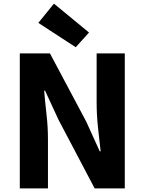

<svg xmlns="http://www.w3.org/2000/svg" viewBox="-20 -1037 797 1057"><path d="M89 0V-743H255L455 -367L529 -204H534Q527 -263 519.5 -334.5Q512 -406 512 -472V-743H667V0H501L302 -378L228 -538H223Q228 -478 236 -408Q244 -338 244 -272V0ZM397 -777 191 -911 277 -1017 470 -858Z"/></svg>

Font: Noto Sans TC ExtraBold
Style: Regular
Weight: 800
Designer: Ryoko NISHIZUKA  (kana, bopomofo & ideographs); Paul D. Hunt (Latin, Greek & Cyrillic); Sandoll Communications , Soo-you
Foundry: Adobe
Version: Version 2.004-H2;hotconv 1.0.118;makeotfexe 2.5.65603